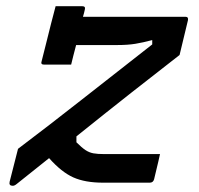

<svg xmlns="http://www.w3.org/2000/svg" viewBox="-20 -588 640 618"><path d="M159 -568H245Q256 -568 253 -557Q251 -547 247 -534H577Q587 -534 585 -523L558 -411Q487 -356 402.5 -289.5Q318 -223 226 -149V-130Q243 -113 255 -105Q267 -97 280.5 -94.5Q294 -92 317 -92H495Q494 -86 489.5 -67.5Q485 -49 481 -32Q477 -15 476 -11Q473 0 462 0H312Q254 0 216 -17Q178 -34 138 -79Q112 -58 86 -37.5Q60 -17 34 4Q27 10 21 10Q8 10 11 -3L38 -109Q136 -183 243.5 -267.5Q351 -352 470 -445V-459Q440 -451 415.5 -447Q391 -443 357 -443H225Q220 -425 216 -408.5Q212 -392 209 -380H122Q110 -380 114 -391Q120 -414 128 -446.5Q136 -479 144.5 -512.5Q153 -546 159 -568Z"/></svg>

Font: Recursive Mn Lnr St Med
Style: Italic
Weight: 500
Italic angle: -15°
Monospace: yes
Version: Version 1.079;hotconv 1.0.112;makeotfexe 2.5.65598; ttfautoh